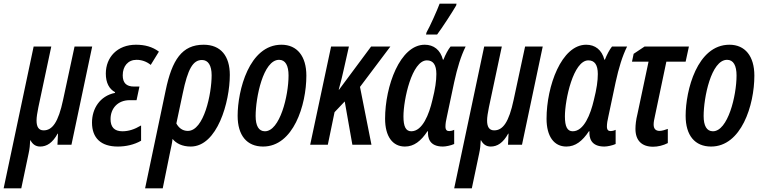

<svg xmlns="http://www.w3.org/2000/svg" viewBox="-75 -796 4193 1056"><path d="M-55 240H42L82 50C88 24 90 0 91 -24H93C104 -3 121 10 146 10C182 10 214 -10 242 -61H244L241 0H318L432 -540H335L272 -247C246 -124 213 -79 165 -79C138 -79 126 -98 126 -133C126 -152 130 -176 136 -206L207 -540H110Z M573 10C617 10 663 0 701 -22V-106C664 -84 632 -74 598 -74C553 -74 533 -98 533 -141C533 -200 573 -245 638 -245H676L692 -320H662C620 -320 600 -340 600 -382C600 -432 629 -467 676 -467C703 -467 731 -458 754 -439L799 -512C763 -539 721 -550 673 -550C570 -550 507 -481 507 -391C507 -340 526 -306 558 -289L557 -285C474 -268 431 -198 431 -122C431 -37 480 10 573 10Z M723 240H820L860 43C865 18 872 -9 874 -32C894 -7 928 10 974 10C1120 10 1189 -235 1189 -384C1189 -487 1140 -550 1045 -550C926 -550 871 -467 836 -298ZM958 -76C928 -76 907 -94 895 -117L930 -282C958 -417 986 -466 1036 -466C1070 -466 1089 -436 1089 -382C1089 -281 1047 -76 958 -76Z M1372 10C1538 10 1610 -217 1610 -380C1610 -487 1559 -550 1473 -550C1295 -550 1232 -298 1232 -159C1232 -51 1283 10 1372 10ZM1382 -74C1348 -74 1331 -104 1331 -158C1331 -258 1372 -467 1460 -467C1495 -467 1512 -435 1512 -381C1512 -268 1464 -74 1382 -74Z M1631 0H1728L1765 -179L1821 -238L1863 0H1968L1905 -318L2072 -540H1966L1790 -303H1788C1800 -345 1808 -380 1815 -411L1844 -540H1746Z M2268 -606H2329C2355 -640 2414 -731 2434 -766L2436 -776H2343C2330 -741 2291 -653 2271 -618ZM2152 10C2202 10 2240 -20 2276 -74H2279C2277 -39 2286 10 2361 10C2377 10 2406 4 2423 -4V-82C2413 -77 2403 -75 2396 -75C2383 -75 2375 -81 2375 -100C2375 -115 2378 -135 2383 -155L2423 -344C2440 -422 2460 -488 2486 -540H2403C2390 -524 2375 -496 2364 -468H2361C2347 -522 2310 -550 2261 -550C2125 -550 2043 -322 2043 -143C2043 -46 2084 10 2152 10ZM2187 -74C2157 -74 2144 -100 2144 -156C2144 -247 2190 -464 2273 -464C2307 -464 2325 -440 2325 -389C2325 -352 2319 -308 2303 -245C2285 -168 2249 -74 2187 -74Z M2423 240H2520L2560 50C2566 24 2568 0 2569 -24H2571C2582 -3 2599 10 2624 10C2660 10 2692 -10 2720 -61H2722L2719 0H2796L2910 -540H2813L2750 -247C2724 -124 2691 -79 2643 -79C2616 -79 2604 -98 2604 -133C2604 -152 2608 -176 2614 -206L2685 -540H2588Z M3040 10C3090 10 3128 -20 3164 -74H3167C3165 -39 3174 10 3249 10C3265 10 3294 4 3311 -4V-82C3301 -77 3291 -75 3284 -75C3271 -75 3263 -81 3263 -100C3263 -115 3266 -135 3271 -155L3311 -344C3328 -422 3348 -488 3374 -540H3291C3278 -524 3263 -496 3252 -468H3249C3235 -522 3198 -550 3149 -550C3013 -550 2931 -322 2931 -143C2931 -46 2972 10 3040 10ZM3075 -74C3045 -74 3032 -100 3032 -156C3032 -247 3078 -464 3161 -464C3195 -464 3213 -440 3213 -389C3213 -352 3207 -308 3191 -245C3173 -168 3137 -74 3075 -74Z M3517 11C3543 11 3573 4 3598 -9V-87C3584 -82 3566 -76 3553 -76C3531 -76 3520 -88 3520 -111C3520 -125 3523 -139 3527 -157L3590 -457H3696L3714 -540H3470L3410 -500L3401 -457H3492L3431 -169C3423 -137 3420 -109 3420 -87C3420 -23 3455 11 3517 11Z M3836 10C4002 10 4074 -217 4074 -380C4074 -487 4023 -550 3937 -550C3759 -550 3696 -298 3696 -159C3696 -51 3747 10 3836 10ZM3846 -74C3812 -74 3795 -104 3795 -158C3795 -258 3836 -467 3924 -467C3959 -467 3976 -435 3976 -381C3976 -268 3928 -74 3846 -74Z"/></svg>

Font: Noto Sans UI Condensed Medium
Style: Italic
Weight: 500
Width: 3
Italic angle: -12°
Designer: Monotype Design Team
Foundry: Monotype Imaging Inc.
Version: Version 1.901